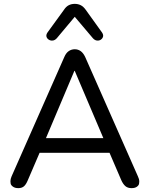

<svg xmlns="http://www.w3.org/2000/svg" viewBox="-20 -967 773 994"><path d="M365 -600 218 -252H515L367 -600ZM75 7Q57 7 46.5 -1Q36 -9 35 -17.5Q34 -26 34 -29Q34 -40 40 -54L313 -672Q322 -693 336 -702.5Q350 -712 367 -712Q384 -712 397.5 -702.5Q411 -693 421 -672L694 -54Q701 -40 701 -27Q701 -25 700 -16.5Q699 -8 689 -0.5Q679 7 661 7Q641 7 629 -3.5Q617 -14 608 -34L547 -176H185L124 -34Q115 -12 104 -2.5Q93 7 75 7ZM274 -769Q264 -758 252.5 -757Q241 -756 232 -762Q223 -768 220.5 -777.5Q218 -787 226 -799L311 -916Q322 -933 336 -940Q350 -947 367 -947Q384 -947 398 -940Q412 -933 424 -916L508 -799Q516 -787 513.5 -777.5Q511 -768 502.5 -762Q494 -756 482.5 -757Q471 -758 461 -769L367 -880Z"/></svg>

Font: Nunito Medium
Style: Regular
Weight: 500
Designer: Vernon Adams
Foundry: Vernon Adams
Version: Version 3.602